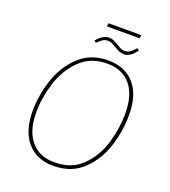

<svg xmlns="http://www.w3.org/2000/svg" viewBox="-160 -1015 1010 1141"><g transform="rotate(20 344.5 -444.5)"><path d="M533 -878H326L329 -899H536ZM413 -780Q397 -790 386 -795Q375 -800 363 -800Q344 -800 331.5 -792.5Q319 -785 298 -764L285 -774Q305 -797 324 -808.5Q343 -820 363 -820Q377 -820 388.5 -815Q400 -810 420 -799Q436 -788 449 -782.5Q462 -777 476 -777Q492 -777 507 -786.5Q522 -796 540 -818L554 -809Q534 -781 515.5 -769Q497 -757 476 -757Q460 -757 447 -762.5Q434 -768 413 -780ZM630 -427Q630 -328 598.5 -228Q567 -128 494.5 -59Q422 10 308 10Q203 10 143 -59.5Q83 -129 83 -257Q83 -353 115.5 -453Q148 -553 220.5 -622Q293 -691 404 -691Q510 -691 570 -623Q630 -555 630 -427ZM106 -256Q106 -138 159.5 -75Q213 -12 308 -12Q416 -12 483 -78.5Q550 -145 578 -240Q606 -335 606 -427Q606 -546 553 -608.5Q500 -671 404 -671Q300 -671 233 -604.5Q166 -538 136 -442.5Q106 -347 106 -256Z"/></g></svg>

Font: Fira Sans Thin
Style: Italic
Weight: 250
Italic angle: -8°
Designer: Carrois Corporate & Edenspiekermann AG
Foundry: Carrois Corporate GbR & Edenspiekermann AG
Version: Version 4.203